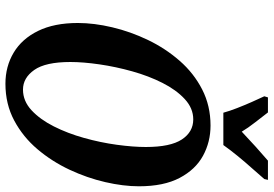

<svg xmlns="http://www.w3.org/2000/svg" viewBox="-166 -804 982 689"><g transform="rotate(90 324.5 -460.0)"><path d="M281 11Q219 11 169.5 -18.5Q120 -48 91.5 -106Q63 -164 63 -249Q63 -307 78.5 -372.5Q94 -438 124 -500.5Q154 -563 198.5 -614Q243 -665 301.5 -695Q360 -725 431 -725Q490 -725 539.5 -698Q589 -671 619 -614Q649 -557 649 -468Q649 -412 634 -347Q619 -282 589.5 -219Q560 -156 516 -104Q472 -52 413 -20.5Q354 11 281 11ZM302 -52Q343 -52 376 -82.5Q409 -113 434 -162.5Q459 -212 475.5 -271Q492 -330 500 -388.5Q508 -447 508 -493Q508 -581 481 -622Q454 -663 409 -663Q369 -663 336 -632.5Q303 -602 278 -552.5Q253 -503 236.5 -444Q220 -385 211.5 -326.5Q203 -268 203 -222Q203 -133 231.5 -92.5Q260 -52 302 -52ZM385 -771Q379 -793 368.5 -820Q358 -847 346.5 -873Q335 -899 326 -918L330 -931H384Q397 -914 418.5 -886.5Q440 -859 453 -837Q476 -859 507 -887Q538 -915 557 -931H626L623 -918Q607 -899 584.5 -874Q562 -849 540 -822Q518 -795 501 -771Z"/></g></svg>

Font: Noto Serif ExtraCondensed
Style: Bold Italic
Weight: 700
Width: 2
Italic angle: -12°
Designer: Monotype Design Team
Foundry: Monotype Imaging Inc.
Version: Version 2.013; ttfautohint (v1.8.4.7-5d5b)